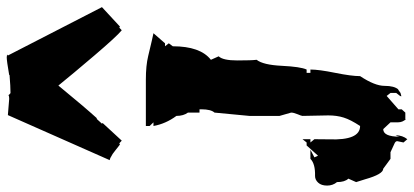

<svg xmlns="http://www.w3.org/2000/svg" viewBox="-370 -834 1225 568"><g transform="rotate(-90 242.0 -549.5)"><path d="M186 -1138.2 233.9 -1134.3Q239.3 -1134.3 245.1 -1135.7L251 -1130.4Q270 -1130.4 305.2 -1133.3L304.2 -1134.3Q346.7 -1141.6 356.9 -1141.6L365.2 -1140.6L362.3 -1138.2L505.4 -859.9L447.8 -806.6L444.8 -808.6L437 -801.3Q418.9 -815.9 362.5 -882.1Q306.2 -948.2 273.4 -988.8Q210 -911.6 176.8 -875L174.8 -875.5L160.6 -859.9L162.6 -857.9L110.4 -801.3L102.5 -808.6L99.1 -806.6Q98.1 -807.1 92.3 -811.8Q86.4 -816.4 81.8 -820.1Q77.1 -823.7 71.3 -828.1Q57.6 -836.9 52.7 -836.9ZM244.1 -1137.2Q244.1 -1137.2 246.1 -1137.2L245.1 -1135.7Q245.1 -1136.7 244.1 -1137.2ZM242.7 -1138.2 244.1 -1137.2Q242.7 -1137.2 242.7 -1138.2ZM174.3 39.6Q164.6 29.8 164.6 15.6V-6.3L144.5 -27.8Q122.1 -27.8 122.1 21Q123 13.7 126.5 8.8Q126 29.8 114.7 43.5L105 32.2L108.9 13.7Q108.9 9.3 103.5 6.3Q98.1 3.4 76.2 -6.3H56.6L27.3 -27.8Q11.2 -27.8 -3.9 -81.5Q-10.7 -104.5 -12.2 -107.9L-2 -130.9Q-12.2 -141.6 -12.2 -164.6Q-22.5 -176.8 -22.5 -193.8Q-22.5 -210.9 -13.9 -220.2Q-5.4 -229.5 5.9 -229.5Q42 -228.5 56.6 -243.2H83.5L61 -231.4L65.9 -220.7L96.2 -254.4H105L114.7 -266.6V-243.2H105L114.7 -231.4L114.3 -188Q110.8 -96.2 153.8 -96.2Q172.4 -124.5 178.7 -144.8Q185.1 -165 185.1 -190.4L183.6 -266.6Q183.6 -269.5 188.5 -281Q193.4 -292.5 193.4 -300.3L183.6 -334.5V-423.8L193.4 -526.9Q203.1 -537.6 203.1 -565.4V-571.3H193.4V-605.5Q183.6 -618.7 183.6 -639.6Q160.2 -671.4 153.8 -707.5H164.6L153.8 -718.8V-730H291Q332.5 -730 360.8 -723.1Q417.5 -709.5 428.2 -707.5L398.4 -673.3H389.6L398.4 -662.1L389.6 -650.4Q389.6 -568.8 349.6 -537.6L359.9 -514.6Q347.7 -502 347.7 -459.5Q347.7 -417 349.6 -402.3Q334.5 -383.3 331.8 -327.9Q329.1 -272.5 320.8 -254.4H311V-243.2H320.8Q320.8 -218.3 311 -169.9Q301.3 -121.6 301.3 -96.2Q272.5 -52.7 272.5 -23.9Q272.5 4.9 261.7 17.1V16.1L251.5 23.4Q242.2 25.4 241.7 25.9Q241.7 23.4 242.7 22L251.5 10.7V-6.3L242.7 -17.6L203.1 17.1V26.9L193.4 37.6H174.3Z"/></g></svg>

Font: Butcherman
Style: Regular
Weight: 400
Version: Version 001.004